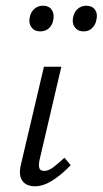

<svg xmlns="http://www.w3.org/2000/svg" viewBox="-20 -648 360 673"><path d="M102 5Q83 5 69.5 -3.5Q56 -12 51.5 -29.5Q47 -47 54 -74L134 -414H195L119 -89Q115 -71 117.5 -60Q120 -49 135 -49Q150 -49 166.5 -61.5Q183 -74 206 -95L228 -69Q194 -34 162.5 -14.5Q131 5 102 5ZM121 -538Q101 -538 90.5 -552Q80 -566 84 -586Q87 -604 99.5 -616Q112 -628 131 -628Q151 -628 161 -614Q171 -600 167 -579Q164 -561 152 -549.5Q140 -538 121 -538ZM273 -538Q253 -538 242.5 -552Q232 -566 236 -586Q240 -607 253 -617.5Q266 -628 282 -628Q303 -628 313 -614Q323 -600 318 -579Q315 -561 303 -549.5Q291 -538 273 -538Z"/></svg>

Font: Ysabeau Office
Style: Italic
Weight: 400
Italic angle: -12°
Designer: Christian Thalmann (Catharsis Fonts)
Version: Version 2.001;gftools[0.9.30]; featfreeze: tnum,lnum,ss02